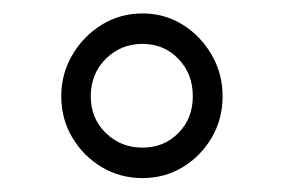

<svg xmlns="http://www.w3.org/2000/svg" viewBox="-20 -741 418 283"><path d="M70.3 -599.1Q70.3 -632.3 86.7 -660.2Q103 -688 130.1 -704.6Q157.2 -721.2 189.9 -721.2Q222.7 -721.2 249.3 -704.6Q275.9 -688 292 -660.2Q308.1 -632.3 308.1 -599.1Q308.1 -565.4 292 -538.1Q275.9 -510.7 249.3 -494.6Q222.7 -478.5 189.9 -478.5Q157.2 -478.5 130.1 -494.6Q103 -510.7 86.7 -538.1Q70.3 -565.4 70.3 -599.1ZM113.8 -599.1Q113.8 -566.4 136 -544.9Q158.2 -523.4 189.9 -523.4Q221.7 -523.4 242.9 -544.9Q264.2 -566.4 264.2 -599.1Q264.2 -632.3 242.9 -654.3Q221.7 -676.3 189.9 -676.3Q158.2 -676.3 136 -654.3Q113.8 -632.3 113.8 -599.1Z"/></svg>

Font: Vazirmatn UI FD ExtraLight
Style: Regular
Weight: 200
Designer: Saber Rastikerdar
Foundry: Saber Rastikerdar
Version: Version 33.003